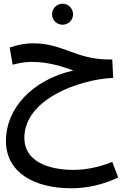

<svg xmlns="http://www.w3.org/2000/svg" viewBox="-20 -742 693 1033"><path d="M317 -609C348 -609 373 -634 373 -665C373 -696 348 -722 317 -722C285 -722 260 -696 260 -665C260 -634 285 -609 317 -609ZM365 271C444 271 532 253 616 213L584 129C515 157 443 172 376 172C232 172 111 122 111 0C111 -210 409 -315 589 -323L584 -422H565C386 -423 319 -509 158 -509C113 -509 67 -499 32 -486L48 -394C77 -401 109 -409 151 -409C243 -409 313 -384 375 -363C153 -312 12 -159 12 16C12 185 162 271 365 271Z"/></svg>

Font: Noto Sans Arabic UI Md
Style: Regular
Weight: 500
Designer: Monotype Design Team, Nadine Chahine and Nizar Qandah
Foundry: Monotype Imaging Inc.
Version: Version 2.010